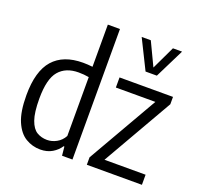

<svg xmlns="http://www.w3.org/2000/svg" viewBox="-139 -958 1149 1117"><g transform="rotate(20 435.0 -399.0)"><path d="M221 9.5Q172 9.5 130.2 -15.5Q88.5 -40.5 63.2 -99.5Q38 -158.5 38 -260.5Q38 -409.5 100.2 -480Q162.5 -550.5 284 -550.5Q312 -550.5 343 -547V-808H418V0H353.5L348 -55H343Q326 -28 294.8 -9.2Q263.5 9.5 221 9.5ZM239 -56.5Q269 -56.5 297.8 -72.2Q326.5 -88 343 -118.5V-483Q313 -488.5 279 -488.5Q200 -488.5 157.8 -439Q115.5 -389.5 115.5 -267.5Q115.5 -181.5 131.8 -135.8Q148 -90 176 -73.2Q204 -56.5 239 -56.5ZM507 0V-46L756.5 -480H512V-542.5H843V-497L593.5 -62.5H848V0ZM642.5 -626.5 552.5 -808H609L677.5 -664L746 -808H802.5L712.5 -626.5Z"/></g></svg>

Font: Encode Sans Cnd
Style: Regular
Weight: 400
Width: 3
Designer: Multiple Designers
Foundry: Impallari Type
Version: Version 3.002; ttfautohint (v1.8.3) -l 8 -r 50 -G 200 -x 14 